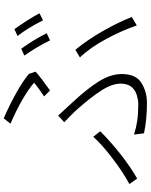

<svg xmlns="http://www.w3.org/2000/svg" viewBox="92 -882 816 1040"><g transform="rotate(-90 500.0 -362.0)"><path d="M572 -585Q540 -614 480.5 -648.5Q421 -683 350 -713L379 -750Q448 -720 515.5 -682.5Q583 -645 620 -613L632 -577Q600 -549 530 -499L498 -531Q544 -562 572 -585ZM457 -21Q478 -21 505 -29Q567 -49 567 -116Q567 -163 530.5 -220Q494 -277 431 -348Q421 -360 396 -385L358 -422L394 -455Q392 -457 428 -418L463 -380Q538 -300 578.5 -235.5Q619 -171 619 -110Q619 -34 571 -4Q523 26 462 26Q374 26 298 10L291 -44Q329 -32 367.5 -26.5Q406 -21 457 -21ZM709 -337 750 -362Q804 -297 852.5 -211.5Q901 -126 928 -56L882 -29Q856 -107 809 -194.5Q762 -282 709 -337ZM53 -27 23 -69Q85 -102 162 -160.5Q239 -219 279 -265L309 -227Q253 -171 186.5 -118.5Q120 -66 53 -27ZM840 -517 801 -499Q787 -530 763 -570Q739 -610 719 -638L756 -655Q807 -584 840 -517ZM948 -556 910 -537Q867 -622 825 -675L862 -692Q884 -662 908.5 -623.5Q933 -585 948 -556Z"/></g></svg>

Font: Merged Yaku Han JP Light
Style: Regular
Weight: 300
Designer: Ryoko NISHIZUKA 西塚涼子 (kana, bopomofo & ideographs); Paul D. Hunt (Latin, Greek & Cyrillic); Sandoll Communications 산돌커뮤니
Foundry: Adobe
Version: Version 2.004